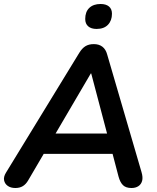

<svg xmlns="http://www.w3.org/2000/svg" viewBox="-25 -934 789 962"><path d="M52 8Q29 8 14 -2.5Q-1 -13 -4.5 -30.5Q-8 -48 5 -69L372 -669Q386 -692 403 -702.5Q420 -713 445 -713Q471 -713 488 -700Q505 -687 512 -661L684 -72Q692 -45 687 -27.5Q682 -10 668 -1Q654 8 634 8Q606 8 591.5 -6Q577 -20 569 -49L532 -190L572 -163H158L208 -187L116 -30Q105 -11 89.5 -1.5Q74 8 52 8ZM430 -566 240 -242 218 -265H545L518 -240L432 -566ZM459 -789Q432 -789 417 -802Q402 -815 402 -839Q402 -875 422.5 -894.5Q443 -914 479 -914Q506 -914 521 -901.5Q536 -889 536 -865Q536 -831 516 -810Q496 -789 459 -789Z"/></svg>

Font: Nunito ExtraLight
Style: Bold Italic
Weight: 700
Italic angle: -9°
Version: Version 3.602